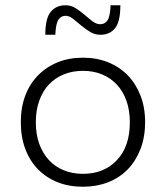

<svg xmlns="http://www.w3.org/2000/svg" viewBox="-20 -699 630 729"><path d="M295 10Q242 10 199 -7Q156 -24 124.5 -56Q93 -88 76 -133.5Q59 -179 59 -235Q59 -291 76 -336Q93 -381 124.5 -413Q156 -445 199 -462.5Q242 -480 295 -480Q347 -480 390.5 -462.5Q434 -445 465 -413Q496 -381 513.5 -336Q531 -291 531 -235Q531 -179 513.5 -133.5Q496 -88 465 -56Q434 -24 390.5 -7Q347 10 295 10ZM295 -39Q375 -39 424 -91Q473 -143 473 -235Q473 -280 460 -316.5Q447 -353 423.5 -378Q400 -403 367.5 -416.5Q335 -430 295 -430Q255 -430 222 -416.5Q189 -403 165.5 -378Q142 -353 129 -316.5Q116 -280 116 -235Q116 -189 129 -153Q142 -117 165.5 -91.5Q189 -66 222 -52.5Q255 -39 295 -39ZM361 -567Q340 -567 322 -578Q304 -589 288 -602.5Q272 -616 257.5 -627.5Q243 -639 229 -639Q212 -639 202 -624.5Q192 -610 190 -567H152Q152 -629 172.5 -654Q193 -679 229 -679Q250 -679 268 -667.5Q286 -656 301.5 -642.5Q317 -629 331.5 -618Q346 -607 361 -607Q378 -607 388 -621.5Q398 -636 400 -679H437Q437 -617 417 -592Q397 -567 361 -567Z"/></svg>

Font: Celebes Light
Style: Regular
Weight: 300
Designer: Anugrah Pasau
Foundry: Lafontype
Version: Version 1.000; ttfautohint (v1.8.4)